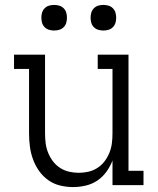

<svg xmlns="http://www.w3.org/2000/svg" viewBox="-20 -752 640 780"><path d="M277 8Q250 8 223.5 1.5Q197 -5 175.5 -20.5Q154 -36 138.5 -58Q123 -80 114 -105Q105 -130 101.5 -156.5Q98 -183 98 -210V-472H37V-530H163V-210Q163 -190 165.5 -170Q168 -150 175.5 -131.5Q183 -113 195 -97Q207 -81 224 -70Q241 -59 260.5 -54.5Q280 -50 300 -50Q320 -50 339.5 -54.5Q359 -59 376 -70Q393 -81 405 -97Q417 -113 424.5 -131.5Q432 -150 434.5 -170Q437 -190 437 -210V-472H377V-530H502V-58H563V0H437V-100Q428 -76 412.5 -54.5Q397 -33 375.5 -18.5Q354 -4 328 2Q302 8 277 8ZM400 -628Q389 -628 379 -631Q369 -634 361.5 -641.5Q354 -649 351 -659Q348 -669 348 -680Q348 -691 351 -701Q354 -711 361.5 -718.5Q369 -726 379 -729Q389 -732 400 -732Q411 -732 421 -729Q431 -726 438.5 -718.5Q446 -711 449 -701Q452 -691 452 -680Q452 -669 449 -659Q446 -649 438.5 -641.5Q431 -634 421 -631Q411 -628 400 -628ZM200 -628Q189 -628 179 -631Q169 -634 161.5 -641.5Q154 -649 151 -659Q148 -669 148 -680Q148 -691 151 -701Q154 -711 161.5 -718.5Q169 -726 179 -729Q189 -732 200 -732Q211 -732 221 -729Q231 -726 238.5 -718.5Q246 -711 249 -701Q252 -691 252 -680Q252 -669 249 -659Q246 -649 238.5 -641.5Q231 -634 221 -631Q211 -628 200 -628Z"/></svg>

Font: Iosevka Slab Light Extended
Style: Regular
Weight: 300
Width: 7
Monospace: yes
Designer: Belleve Invis
Foundry: Belleve Invis
Version: Version 11.1.0; ttfautohint (v1.8.3)